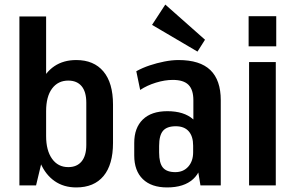

<svg xmlns="http://www.w3.org/2000/svg" viewBox="-20 -812 1293 841"><path d="M314 9Q259 9 219 -19Q179 -47 157 -98.5Q135 -150 134 -222V-320Q135 -393 156.5 -444Q178 -495 218 -522Q258 -549 314 -549Q391 -549 433 -499Q475 -449 475 -354V-186Q475 -91 433.5 -41Q392 9 314 9ZM65 -740H182V-184L138 0H65ZM279 -80Q317 -80 337.5 -105Q358 -130 358 -177V-362Q358 -410 337.5 -434.5Q317 -459 279 -459Q234 -459 208 -424Q182 -389 182 -325V-216Q182 -153 208 -116.5Q234 -80 279 -80Z M827 -187V-373Q827 -419 805.5 -440.5Q784 -462 737 -462Q702 -462 663 -450Q624 -438 594 -418L577 -500Q604 -515 635.5 -525.5Q667 -536 700 -542.5Q733 -549 762 -549Q856 -549 901.5 -505Q947 -461 947 -373V0H858ZM712 9Q643 9 605.5 -27.5Q568 -64 568 -131V-186Q568 -252 605.5 -288.5Q643 -325 713 -325Q786 -325 826 -289.5Q866 -254 866 -187V-132Q866 -64 826 -27.5Q786 9 712 9ZM748 -58Q783 -58 804.5 -82Q826 -106 826 -145V-174Q826 -215 806.5 -237Q787 -259 750 -259Q711 -259 694 -239Q677 -219 677 -173V-144Q677 -98 693.5 -78Q710 -58 748 -58ZM878 -638 845 -586 646 -703 704 -792Z M1188 -540V0H1071V-540ZM1190 -741V-609H1069V-741Z"/></svg>

Font: Pathway Extreme Condensed SemiBold
Style: Regular
Weight: 600
Width: 3
Version: Version 1.001;gftools[0.9.26]